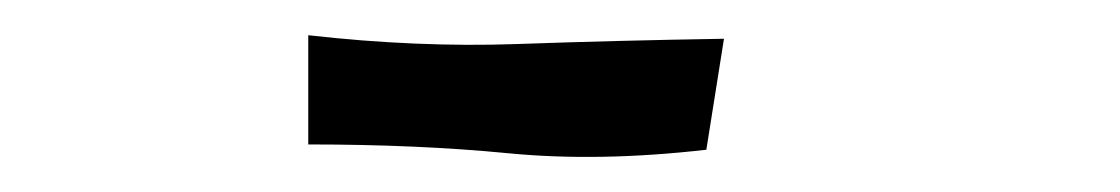

<svg xmlns="http://www.w3.org/2000/svg" viewBox="-20 -675 636 109"><path d="M381 -590Q320 -583 268.5 -588Q217 -593 155 -593V-655Q217 -648 273.5 -650Q330 -652 391 -653Z"/></svg>

Font: Syne Tactile
Style: Regular
Weight: 400
Designer: Lucas Descroix
Foundry: Bonjour Monde
Version: Version 2.100; ttfautohint (v1.8.3)